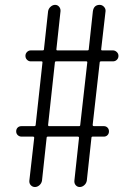

<svg xmlns="http://www.w3.org/2000/svg" viewBox="-20 -750 540 770"><path d="M200.2 -500 172.9 -249Q172.9 -244.1 176.8 -244.1H296.9Q301.8 -244.1 301.8 -249L330.1 -500Q330.1 -503.9 326.2 -503.9H206.1Q200.2 -503.9 200.2 -500ZM66.4 -202.1Q57.6 -202.1 51.3 -208Q44.9 -213.9 44.9 -223.1Q44.9 -232.4 50.8 -238.3Q56.6 -244.1 66.4 -244.1H117.2Q123 -244.1 123 -249L150.4 -500Q150.4 -503.9 146.5 -503.9H103.5Q94.7 -503.9 88.4 -510.3Q82 -516.6 82 -525.9Q82 -535.2 88.4 -541.5Q94.7 -547.9 103.5 -547.9H150.4Q156.2 -547.9 156.2 -551.8L172.9 -705.1Q174.8 -715.8 183.1 -723.1Q191.4 -730.5 201.2 -730.5Q210.9 -730.5 217.3 -722.7Q223.6 -714.8 222.7 -705.1L206.1 -551.8Q206.1 -547.9 210 -547.9H330.1Q335.9 -547.9 335.9 -551.8L352.5 -705.1Q356.4 -730.5 379.9 -730.5Q389.6 -730.5 397 -722.7Q404.3 -714.8 403.3 -705.1L385.7 -551.8Q385.7 -547.9 389.6 -547.9H432.6Q441.4 -547.9 448.2 -541.5Q455.1 -535.2 455.1 -525.9Q455.1 -516.6 448.7 -510.3Q442.4 -503.9 432.6 -503.9H385.7Q379.9 -503.9 379.9 -500L351.6 -249Q351.6 -244.1 357.4 -244.1H396.5Q405.3 -244.1 411.1 -238.3Q417 -232.4 417 -223.1Q417 -213.9 411.1 -208Q405.3 -202.1 396.5 -202.1H351.6Q346.7 -202.1 346.7 -197.3L328.1 -25.4Q326.2 -14.6 317.9 -7.3Q309.6 0 299.8 0Q290 0 283.7 -7.3Q277.3 -14.6 278.3 -25.4L296.9 -197.3Q296.9 -202.1 292 -202.1H171.9Q167 -202.1 167 -197.3L148.4 -25.4Q146.5 -14.6 138.2 -7.3Q129.9 0 120.1 0Q110.4 0 103.5 -7.3Q96.7 -14.6 97.7 -25.4L117.2 -197.3Q117.2 -202.1 112.3 -202.1Z"/></svg>

Font: Rounded-L Mgen+ 1mn light
Style: Regular
Weight: 200
Designer: [Source Han Sans]
Ryoko NISHIZUKA  (kana & ideographs); Paul D. Hunt (Latin, Greek & Cyrillic); Wenlong ZHANG  (bopomofo
Version: Version 1.059.20150602